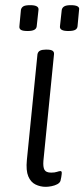

<svg xmlns="http://www.w3.org/2000/svg" viewBox="-20 -717 326 743"><path d="M157 6Q136 6 117.5 -3Q99 -12 89.5 -34.5Q80 -57 84 -98L125 -507Q127 -517 135 -521Q143 -525 157 -525H161Q177 -525 183.5 -520.5Q190 -516 189 -507L148 -95Q146 -71 152 -60Q158 -49 178 -49Q192 -49 200.5 -52Q209 -55 214 -55Q216 -55 217.5 -53.5Q219 -52 219 -48Q219 -46 218.5 -41.5Q218 -37 217 -31Q216 -25 214 -17Q211 -9 201.5 -4Q192 1 179.5 3.5Q167 6 157 6ZM244 -597Q227 -597 219 -601.5Q211 -606 212 -615L219 -679Q221 -688 229 -692.5Q237 -697 254 -697Q272 -697 280 -692.5Q288 -688 286 -679L280 -615Q279 -606 271 -601.5Q263 -597 244 -597ZM87 -597Q68 -597 61 -601.5Q54 -606 55 -615L61 -679Q63 -688 70.5 -692.5Q78 -697 97 -697Q114 -697 122 -692.5Q130 -688 129 -679L122 -615Q121 -606 112.5 -601.5Q104 -597 87 -597Z"/></svg>

Font: Asap Light
Style: Italic
Weight: 300
Italic angle: -6°
Designer: Pablo Cosgaya
Foundry: Omnibus-Type
Version: Version 3.001